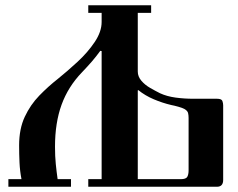

<svg xmlns="http://www.w3.org/2000/svg" viewBox="-20 -713 907 733"><path d="M12 0V-29H62Q56 -60 54.5 -92Q53 -124 53 -158Q53 -221 74.5 -267Q96 -313 130 -348Q164 -383 201 -412Q237 -441 276 -477Q315 -513 341.5 -552.5Q368 -592 368 -629V-664H317V-693H557V-664H506V-440Q506 -421 519.5 -405Q533 -389 553 -377.5Q573 -366 591 -357Q617 -345 650 -340.5Q683 -336 717 -336H808Q826 -336 829 -327.5Q832 -319 832 -311V-26Q832 0 808 0H317V-29H368V-518L363 -519Q347 -497 331 -478.5Q315 -460 293 -437Q240 -382 215 -313Q190 -244 190 -153Q190 -116 193 -86.5Q196 -57 200 -29H251V0ZM506 -29H670Q690 -29 695 -38Q700 -47 700 -63V-263Q700 -273 698 -281.5Q696 -290 684 -297Q677 -301 661 -305.5Q645 -310 634 -312Q600 -320 567 -334Q534 -348 508 -369L506 -368Z"/></svg>

Font: Monomakh
Style: Regular
Weight: 400
Version: Version 1.200; ttfautohint (v1.8.4.7-5d5b)